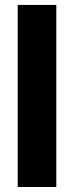

<svg xmlns="http://www.w3.org/2000/svg" viewBox="-20 -747 296 767"><path d="M204.9 -727.3H50.8V0H204.9Z"/></svg>

Font: RED Number
Style: Bold
Weight: 700
Designer: RED UED
Foundry: rsms
Version: Version 1.003;FEAKit 1.0